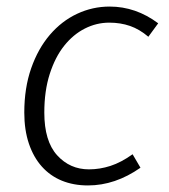

<svg xmlns="http://www.w3.org/2000/svg" viewBox="-20 -554 514 585"><path d="M432 -442Q405 -465 376 -475Q347 -485 313 -485Q274 -485 238.5 -467Q203 -449 175.5 -414.5Q148 -380 131.5 -328.5Q115 -277 115 -211Q115 -124 154 -81Q193 -38 251 -38Q284 -38 316.5 -48.5Q349 -59 384 -84L408 -43Q331 11 248 11Q204 11 168.5 -3.5Q133 -18 107.5 -46.5Q82 -75 68 -116.5Q54 -158 54 -211Q54 -286 75 -346Q96 -406 132 -448Q168 -490 215 -512Q262 -534 314 -534Q394 -534 462 -483Z"/></svg>

Font: Glekhifnjqigglhiwekvrgaqftz
Style: Regular
Weight: 300
Italic angle: -8°
Designer: Carrois Corporate & Edenspiekermann
Foundry: Carrois Corporate GbR & Edenspiekermann AG
Version: Version 2.001